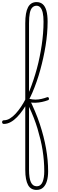

<svg xmlns="http://www.w3.org/2000/svg" viewBox="-94 -1170 552 1839"><path d="M-57 17Q-66 17 -70 11.5Q-74 6 -74 -0.5Q-74 -7 -70 -12.5Q-66 -18 -57 -18Q-27 -18 1.5 -35.5Q30 -53 57 -82.5Q84 -112 108.5 -149Q133 -186 153.5 -226Q174 -266 190 -304Q209 -352 226.5 -404.5Q244 -457 259 -512Q274 -567 285.5 -624Q297 -681 305.5 -738Q314 -795 318.5 -851.5Q323 -908 323 -962Q323 -970 329 -975Q335 -980 342.5 -980.5Q350 -981 356 -975.5Q362 -970 362 -962Q362 -906 357 -848Q352 -790 342.5 -731.5Q333 -673 320 -614.5Q307 -556 291.5 -499.5Q276 -443 257 -388.5Q238 -334 217 -285Q199 -243 176 -200Q153 -157 126 -118Q99 -79 69.5 -48.5Q40 -18 8 -0.5Q-24 17 -57 17ZM256 649Q229 649 208.5 637.5Q188 626 175 602.5Q162 579 155 543Q148 507 148 456V-947Q148 -1051 174.5 -1100.5Q201 -1150 256 -1150Q292 -1150 315.5 -1129.5Q339 -1109 350.5 -1067.5Q362 -1026 362 -962Q362 -953 356 -948Q350 -943 342.5 -943Q335 -943 329 -948Q323 -953 323 -962Q323 -1014 315.5 -1047.5Q308 -1081 293 -1098Q278 -1115 256 -1115Q233 -1115 216 -1098.5Q199 -1082 191.5 -1045Q184 -1008 184 -947V-229Q215 -166 241 -104.5Q267 -43 287 17.5Q307 78 322 136.5Q337 195 347 252Q357 309 362 363.5Q367 418 367 471Q367 523 355.5 563Q344 603 319.5 626Q295 649 256 649ZM257 614Q278 614 292 603Q306 592 314 572.5Q322 553 326 527Q330 501 330 471Q330 421 326 370.5Q322 320 314 269Q306 218 293.5 166.5Q281 115 265.5 63Q250 11 229.5 -41.5Q209 -94 184 -147V456Q184 537 202 575.5Q220 614 257 614ZM365 -210Q338 -200 308 -193.5Q278 -187 247 -186Q216 -185 186 -190Q182 -203 181 -210Q180 -217 181.5 -220Q183 -223 185.5 -223Q188 -223 189 -223Q217 -216 245.5 -216Q274 -216 302.5 -222.5Q331 -229 358 -239Q364 -241 368.5 -238Q373 -235 374.5 -229Q376 -223 374 -217.5Q372 -212 365 -210Z"/></svg>

Font: Playwrite BR Thin
Style: Regular
Weight: 250
Version: Version 1.003